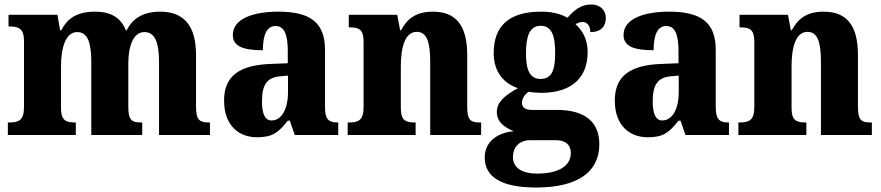

<svg xmlns="http://www.w3.org/2000/svg" viewBox="-20 -602 3930 856"><path d="M15 0H318V-56H315C273 -56 252 -65 252 -121V-306C252 -387 272 -459 324 -459C372 -459 387 -410 387 -325V0H614V-56H610C568 -56 552 -65 552 -126V-318C552 -394 573 -459 624 -459C672 -459 689 -410 689 -325V0H916V-56H913C871 -56 854 -65 854 -126V-357C854 -492 796 -550 694 -550C616 -550 569 -517 545 -467H541C519 -524 473 -550 405 -550C319 -550 279 -517 253 -467H248L236 -536H18V-484H22C63 -484 87 -475 87 -419V-124C87 -65 63 -56 21 -56H15Z M1126 10C1195 10 1221 -11 1263 -64H1272L1294 0H1488V-56H1485C1443 -56 1429 -72 1429 -126V-380C1429 -505 1359 -550 1221 -550C1110 -550 1018 -519 1018 -446C1018 -397 1061 -378 1152 -378C1152 -448 1170 -486 1208 -486C1248 -486 1263 -448 1263 -374V-320L1187 -317C1047 -312 979 -263 979 -154C979 -42 1045 10 1126 10ZM1191 -65C1161 -65 1148 -95 1148 -150C1148 -221 1168 -257 1230 -262L1264 -265V-191C1264 -115 1235 -65 1191 -65Z M1530 0H1833V-56H1829C1788 -56 1767 -65 1767 -121V-306C1767 -387 1784 -460 1838 -460C1885 -460 1898 -410 1898 -325V0H2125V-56H2121C2079 -56 2063 -65 2063 -126V-357C2063 -492 2010 -550 1910 -550C1832 -550 1794 -516 1768 -467H1764L1751 -536H1535V-480H1539C1580 -480 1601 -471 1601 -416V-124C1601 -65 1577 -56 1535 -56H1530Z M2370 234C2561 234 2652 161 2652 41C2652 -56 2591 -112 2462 -112H2351C2325 -112 2307 -121 2307 -143C2307 -165 2324 -186 2338 -193C2349 -190 2379 -188 2392 -188C2536 -188 2600 -262 2600 -370C2600 -428 2576 -467 2546 -494C2555 -499 2565 -504 2579 -504C2593 -504 2612 -491 2612 -459C2664 -459 2681 -489 2681 -522C2681 -554 2658 -582 2616 -582C2567 -582 2538 -554 2510 -523C2477 -541 2441 -550 2392 -550C2246 -550 2181 -483 2181 -365C2181 -280 2228 -229 2289 -209C2233 -178 2195 -148 2195 -103C2195 -55 2234 -32 2271 -17C2193 -10 2141 33 2141 100C2141 188 2217 234 2370 234ZM2390 -250C2338 -250 2325 -298 2325 -364C2325 -433 2338 -487 2390 -487C2444 -487 2455 -435 2455 -365C2455 -297 2444 -250 2390 -250ZM2373 172C2311 172 2267 148 2267 99C2267 40 2311 23 2342 23H2458C2503 23 2525 45 2525 80C2525 137 2472 172 2373 172Z M2868 10C2937 10 2963 -11 3005 -64H3014L3036 0H3230V-56H3227C3185 -56 3171 -72 3171 -126V-380C3171 -505 3101 -550 2963 -550C2852 -550 2760 -519 2760 -446C2760 -397 2803 -378 2894 -378C2894 -448 2912 -486 2950 -486C2990 -486 3005 -448 3005 -374V-320L2929 -317C2789 -312 2721 -263 2721 -154C2721 -42 2787 10 2868 10ZM2933 -65C2903 -65 2890 -95 2890 -150C2890 -221 2910 -257 2972 -262L3006 -265V-191C3006 -115 2977 -65 2933 -65Z M3272 0H3575V-56H3571C3530 -56 3509 -65 3509 -121V-306C3509 -387 3526 -460 3580 -460C3627 -460 3640 -410 3640 -325V0H3867V-56H3863C3821 -56 3805 -65 3805 -126V-357C3805 -492 3752 -550 3652 -550C3574 -550 3536 -516 3510 -467H3506L3493 -536H3277V-480H3281C3322 -480 3343 -471 3343 -416V-124C3343 -65 3319 -56 3277 -56H3272Z"/></svg>

Font: Noto Serif Hebrew SemiCondensed ExtraBold
Style: Regular
Weight: 800
Width: 4
Designer: Monotype Design Team
Foundry: Monotype Imaging Inc.
Version: Version 2.004